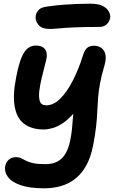

<svg xmlns="http://www.w3.org/2000/svg" viewBox="-20 -760 639 1041"><path d="M220 261Q141 261 92 244Q43 227 23 199.5Q3 172 8 142Q13 118 28.5 105Q44 92 68 92Q83 92 94 97.5Q105 103 120 111Q135 119 159.5 124.5Q184 130 227 130Q266 130 293 115Q320 100 336 71.5Q352 43 360 5Q367 -29 370 -58Q373 -87 375 -117Q377 -147 381 -182.5Q385 -218 394 -264L439 -231Q408 -178 377.5 -143.5Q347 -109 318 -90.5Q289 -72 263.5 -65Q238 -58 217 -58Q153 -58 112.5 -87.5Q72 -117 60 -180Q48 -243 68 -343Q82 -415 98 -451Q114 -487 133 -500Q152 -513 174 -513Q200 -513 214.5 -502.5Q229 -492 232.5 -473.5Q236 -455 229 -429Q218 -386 207.5 -343.5Q197 -301 193 -266Q189 -231 196.5 -210Q204 -189 231 -189Q270 -189 306.5 -225Q343 -261 374.5 -322.5Q406 -384 429 -457Q438 -487 451.5 -499.5Q465 -512 491 -512Q507 -512 521 -505Q535 -498 543.5 -485Q552 -472 553 -451Q554 -430 545 -400Q530 -350 522.5 -309Q515 -268 512 -231.5Q509 -195 507.5 -157Q506 -119 501 -74Q496 -29 485 28Q472 94 447 138.5Q422 183 387 210Q352 237 309.5 249Q267 261 220 261ZM249 -603Q206 -603 187.5 -626.5Q169 -650 174 -676Q177 -692 190 -706.5Q203 -721 239 -725Q282 -731 319.5 -734Q357 -737 393 -738.5Q429 -740 470 -740Q515 -740 539 -726.5Q563 -713 571.5 -694.5Q580 -676 577 -661Q572 -639 556.5 -626.5Q541 -614 518 -614Q434 -614 381.5 -611.5Q329 -609 298.5 -606Q268 -603 249 -603Z"/></svg>

Font: Shantell Sans SemiBold
Style: Italic
Weight: 600
Italic angle: -11°
Designer: Stephen Nixon, Anya Danilova, Shantell Martin
Foundry: Arrow Type
Version: Version 1.011;[c5ecc13dd]